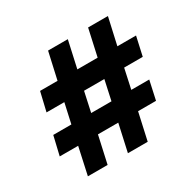

<svg xmlns="http://www.w3.org/2000/svg" viewBox="-146 -836 1021 1000"><g transform="rotate(-30 364.5 -335.5)"><path d="M116.7 -509.8H221.7L257.8 -670.9H376.5L340.8 -509.8H462.9L498.5 -670.9H617.7L581.5 -509.8H693.8L668.5 -396H556.6L530.8 -276.9H638.7L613.8 -163.1H505.9L469.7 0H350.6L386.7 -163.1H264.6L228.5 0H109.9L145.5 -163.1H34.7L61.5 -276.9H170.4L196.8 -396H89.8ZM289.6 -276.9H411.6L437.5 -396H315.4Z"/></g></svg>

Font: Audiowide
Style: Regular
Weight: 400
Version: Version 1.003